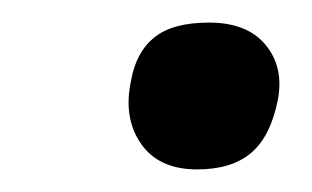

<svg xmlns="http://www.w3.org/2000/svg" viewBox="-20 -528 276 170"><path d="M154.5 -378Q120.5 -378 104.8 -400.8Q89 -423.5 96 -456.5Q100.5 -482 116.8 -495Q133 -508 165 -508Q199 -508 215.2 -488.2Q231.5 -468.5 226 -439.5Q219.5 -407 202.2 -392.5Q185 -378 154.5 -378Z"/></svg>

Font: Commissioner Flair
Style: Italic
Weight: 400
Italic angle: -12°
Designer: Kostas Bartsokas
Foundry: Kostas Bartsokas
Version: Version 1.000; ttfautohint (v1.8.3)